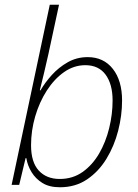

<svg xmlns="http://www.w3.org/2000/svg" viewBox="-20 -780 581 810"><path d="M233 10Q188 10 159 -8Q130 -26 113 -54Q96 -82 91 -113H88L61 0H29L190 -760H229L184 -551Q176 -516 166 -473Q156 -430 148 -399H151Q170 -432 199 -464Q228 -496 266 -517.5Q304 -539 350 -539Q417 -539 456 -489.5Q495 -440 495 -356Q495 -293 478.5 -228.5Q462 -164 429 -110Q396 -56 347 -23Q298 10 233 10ZM232 -25Q287 -25 328.5 -54.5Q370 -84 398 -132Q426 -180 440.5 -239Q455 -298 455 -356Q455 -425 425.5 -465Q396 -505 340 -505Q292 -505 250.5 -476Q209 -447 177.5 -398Q146 -349 128.5 -289Q111 -229 111 -167Q111 -96 143.5 -60.5Q176 -25 232 -25Z"/></svg>

Font: Noto Sans Disp ExtLt
Style: Italic
Weight: 200
Italic angle: -12°
Designer: Monotype Design Team
Foundry: Monotype Imaging Inc.
Version: Version 2.000;GOOG;noto-source:20170915:90ef993387c0